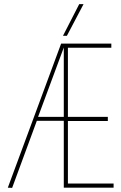

<svg xmlns="http://www.w3.org/2000/svg" viewBox="-20 -912 588 933"><path d="M18 0 277 -700H521V-680H310V-344H504V-324H310V-20H532V0H290V-325H159L39 1ZM165 -344H290V-681ZM286 -738 365 -892H386L305 -738Z"/></svg>

Font: Georama Condensed Thin
Style: Regular
Weight: 100
Width: 3
Designer: Jean-Baptiste Levee
Foundry: Production Type
Version: Version 1.000